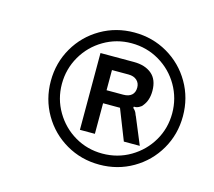

<svg xmlns="http://www.w3.org/2000/svg" viewBox="-69 -857 636 570"><g transform="rotate(15 249.5 -572.0)"><path d="M76 -572Q76 -628 103 -674.5Q130 -721 176.5 -748Q223 -775 279 -775Q335 -775 381.5 -748Q428 -721 455 -674.5Q482 -628 482 -572Q482 -516 455 -469.5Q428 -423 381.5 -396Q335 -369 279 -369Q223 -369 176.5 -396Q130 -423 103 -469.5Q76 -516 76 -572ZM449 -572Q449 -618 426.5 -657Q404 -696 365 -719Q326 -742 279 -742Q233 -742 194 -719Q155 -696 132.5 -657Q110 -618 110 -572Q110 -526 133 -487Q156 -448 194.5 -425.5Q233 -403 279 -403Q326 -403 365 -426Q404 -449 426.5 -487.5Q449 -526 449 -572ZM197 -454V-690H300Q334 -690 354.5 -673Q375 -656 375 -621Q375 -592 360 -574Q357 -569 349 -565Q341 -561 334 -562L333 -558Q341 -551 343.5 -544Q346 -537 347 -536L381 -454H332L295 -548H243V-454ZM294 -588Q311 -588 320 -596Q329 -604 329 -619Q329 -633 319.5 -641.5Q310 -650 294 -650H243V-588Z"/></g></svg>

Font: Open Sauce Sans SemiBold Italic
Style: Regular
Weight: 600
Italic angle: -10°
Designer: Alfredo Marco Pradil
Foundry: Creative Sauce Fz LLC
Version: Version 1.477